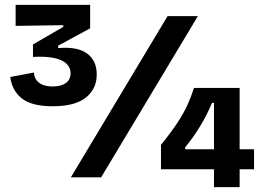

<svg xmlns="http://www.w3.org/2000/svg" viewBox="-20 -726 1100 786"><path d="M196 -291Q110 -291 69.5 -323Q29 -355 22 -411L119 -429Q120 -410 130 -397Q140 -384 157 -378Q174 -372 196 -372Q230 -372 249.5 -386Q269 -400 269 -426Q269 -449 252.5 -465Q236 -481 202 -488.5Q168 -496 115 -493V-544L239 -616V-623L44 -620V-706H349V-610L218 -539V-529Q297 -536 336.5 -507Q376 -478 376 -421Q376 -362 331.5 -326.5Q287 -291 196 -291ZM270 0 666 -660H790L394 0ZM639 -33V-133Q682 -186 708 -226Q734 -266 749 -300Q764 -334 774 -366H961V40H856V-305H848Q828 -257 800 -210.5Q772 -164 738 -123V-115H1020V-33Z"/></svg>

Font: Bricolage Grotesque 96pt ExtraBold SemiBold
Style: Regular
Weight: 600
Version: Version 1.001;gftools[0.9.33.dev8+g029e19f]